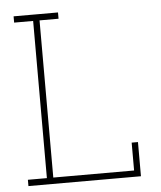

<svg xmlns="http://www.w3.org/2000/svg" viewBox="-52 -756 670 801"><g transform="rotate(-5 283.5 -355.5)"><path d="M34.7 0V-26.4H114.3V-684.6H34.7V-710.9H114.3H141.1H220.7V-684.6H141.1V-26.4H479.5V-143.1H505.9V0Z"/></g></svg>

Font: Roboto Slab LO Thin
Style: Regular
Weight: 250
Designer: Google
Version: Version 2.00;September 28, 2018;FontCreator 11.5.0.2427 64-b